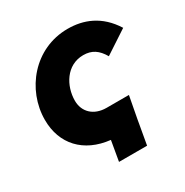

<svg xmlns="http://www.w3.org/2000/svg" viewBox="-190 -865 1112 1155"><g transform="rotate(-30 365.5 -288.0)"><path d="M306 136H501L525 0L530 -29L559 -183H404C315 -183 260 -238 260 -315C260 -417 323 -528 440 -528C499 -528 538 -502 571 -445L731 -550C654 -673 546 -712 438 -712C206 -712 46 -514 46 -305C46 -138 152 -22 330 -3Z"/></g></svg>

Font: Fixel Display Black
Style: Italic
Weight: 900
Italic angle: -10°
Designer: AlfaBravo + MacPaw
Foundry: Kyrylo Tkachov, Marchela Mozhyna, Serhii Makarenko, Maria Weinstein, Zakhar Kryvoshyya
Version: Version 1.210;Glyphs 3.2 (3217)